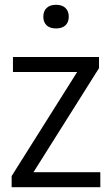

<svg xmlns="http://www.w3.org/2000/svg" viewBox="-20 -780 463 800"><path d="M28.5 0V-46.5L301.5 -480H34V-542.5H392.5V-496L119.5 -62.5H398V0ZM213.5 -661.5Q188 -661.5 174.2 -674.5Q160.5 -687.5 160.5 -710.5Q160.5 -733.5 174.2 -746.8Q188 -760 213.5 -760Q239 -760 252.8 -746.8Q266.5 -733.5 266.5 -710.5Q266.5 -687.5 252.8 -674.5Q239 -661.5 213.5 -661.5Z"/></svg>

Font: Encode Sans Semi Condensed
Style: Regular
Weight: 400
Width: 4
Designer: Multiple Designers
Foundry: Impallari Type
Version: Version 3.000; ttfautohint (v1.8.3) -l 8 -r 50 -G 200 -x 14 